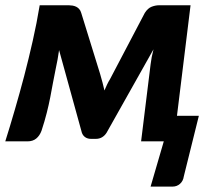

<svg xmlns="http://www.w3.org/2000/svg" viewBox="-32 -536 811 728"><path d="M347.5 -256Q358 -220.5 364 -193Q368.5 -204 373.8 -215Q379 -226 386 -237.5L517 -487Q528.5 -505 543 -510.5Q557.5 -516 570.5 -516H690.5L639 -97H722L665 132.5Q662.5 150.5 650.5 161Q638.5 171.5 622.5 171.5H539L589 0H503L539 -292Q540.5 -304.5 543.2 -319.2Q546 -334 550 -349L372 -32.5Q365 -21.5 354.8 -15.5Q344.5 -9.5 332 -9.5H312.5Q300.5 -9.5 291.5 -15.5Q282.5 -21.5 278.5 -32.5L192 -346Q189.5 -328.5 186.2 -309.8Q183 -291 179.5 -276.5Q173.5 -248.5 168.8 -221.8Q164 -195 158.5 -166.8Q153 -138.5 145.2 -107.8Q137.5 -77 125.5 -40.5Q118.5 -21.5 105.5 -10.8Q92.5 0 72 0H-12Q6 -57 24.2 -119.8Q42.5 -182.5 59.8 -248.2Q77 -314 92.2 -381.5Q107.5 -449 118.5 -516H229.5Q236 -516 243.2 -514.8Q250.5 -513.5 256.8 -510.5Q263 -507.5 268.2 -501.8Q273.5 -496 276 -487L347.5 -256Z"/></svg>

Font: Lato Heavy
Style: Italic
Weight: 800
Italic angle: -7°
Designer: Lukasz Dziedzic
Foundry: tyPoland Lukasz Dziedzic
Version: Version 2.007; 2014-02-27